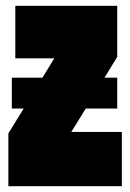

<svg xmlns="http://www.w3.org/2000/svg" viewBox="-20 -645 451 665"><path d="M402 0V-188H227L277 -269H386V-376H342L386 -448V-625H33V-443H168L127 -376H21V-269H62L9 -183V0Z"/></svg>

Font: Blinker Headline
Style: Regular
Weight: 900
Width: 4
Designer: Juergen Huber
Foundry: supertype
Version: Version 1.015;PS 1.15;hotconv 1.0.88;makeotf.lib2.5.647800